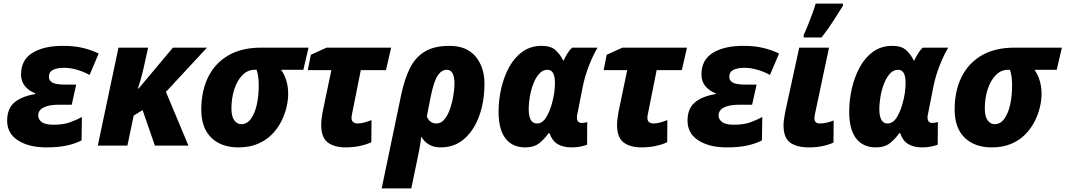

<svg xmlns="http://www.w3.org/2000/svg" viewBox="-20 -816 5971 1076"><path d="M240 10Q142 10 81 -29Q20 -68 20 -140Q20 -206 60 -241Q100 -276 178 -289V-293Q143 -306 120.5 -332.5Q98 -359 98 -399Q98 -480 161.5 -519.5Q225 -559 332 -559Q396 -559 444 -547.5Q492 -536 533 -516L482 -396Q450 -414 412 -425Q374 -436 340 -436Q300 -436 277 -424.5Q254 -413 254 -385Q254 -364 274 -353Q294 -342 342 -342H407L382 -229H306Q254 -229 224 -213.5Q194 -198 194 -169Q194 -147 214 -132Q234 -117 280 -117Q335 -117 372 -130.5Q409 -144 439 -160L437 -29Q402 -11 354.5 -0.5Q307 10 240 10Z M528 0 644 -549H810L784 -431Q778 -404 769.5 -374Q761 -344 753 -320H757L949 -549H1140L910 -301L1036 0H848L779 -199L729 -168L694 0Z M1316 10Q1220 10 1164 -44.5Q1108 -99 1108 -202Q1108 -306 1146.5 -384Q1185 -462 1259.5 -505.5Q1334 -549 1443 -549H1709L1680 -425H1555Q1572 -403 1583.5 -368Q1595 -333 1595 -289Q1595 -256 1586 -216.5Q1577 -177 1557 -137Q1537 -97 1504.5 -63.5Q1472 -30 1425 -10Q1378 10 1316 10ZM1332 -120Q1364 -120 1386 -150Q1408 -180 1419 -229Q1430 -278 1430 -337Q1430 -390 1418 -425H1408Q1368 -425 1338.5 -395Q1309 -365 1293 -315.5Q1277 -266 1277 -208Q1277 -163 1293 -141.5Q1309 -120 1332 -120Z M1916 10Q1854 10 1817 -17.5Q1780 -45 1780 -117Q1780 -132 1782.5 -151Q1785 -170 1788 -188L1837 -423H1705L1722 -509L1810 -549H2172L2143 -423H2002L1956 -193Q1954 -184 1952 -174Q1950 -164 1950 -157Q1950 -139 1959.5 -131.5Q1969 -124 1983 -124Q2001 -124 2020 -129Q2039 -134 2062 -143L2061 -19Q2034 -6 1996.5 2Q1959 10 1916 10Z M2119 240 2229 -288Q2247 -372 2276.5 -432.5Q2306 -493 2359 -526Q2412 -559 2500 -559Q2595 -559 2645 -499.5Q2695 -440 2695 -347Q2695 -247 2665.5 -166Q2636 -85 2581.5 -37.5Q2527 10 2450 10Q2410 10 2382.5 -7Q2355 -24 2341 -51Q2337 -15 2329.5 24Q2322 63 2313 105L2285 240ZM2425 -124Q2449 -124 2466 -142Q2483 -160 2495 -188Q2507 -216 2514 -247Q2521 -278 2524 -305.5Q2527 -333 2527 -348Q2527 -384 2516.5 -404.5Q2506 -425 2484 -425Q2455 -425 2433.5 -393.5Q2412 -362 2395 -280L2372 -164Q2379 -144 2393.5 -134Q2408 -124 2425 -124Z M2923 10Q2852 10 2813 -40Q2774 -90 2774 -190Q2774 -255 2789 -320.5Q2804 -386 2833.5 -440Q2863 -494 2908.5 -526.5Q2954 -559 3015 -559Q3068 -559 3094 -534.5Q3120 -510 3136 -477H3139Q3146 -494 3159 -515Q3172 -536 3186 -549H3329Q3306 -512 3282 -451.5Q3258 -391 3246 -331L3219 -194Q3217 -184 3215 -175Q3213 -166 3213 -158Q3213 -127 3241 -127Q3259 -127 3271 -133L3270 -5Q3257 0 3234.5 5Q3212 10 3183 10Q3136 10 3105 -8.5Q3074 -27 3060 -69H3054Q3034 -40 3004 -15Q2974 10 2923 10ZM2989 -124Q3019 -124 3040 -157Q3061 -190 3074 -239Q3090 -297 3090 -352Q3090 -425 3048 -425Q3023 -425 3003.5 -404.5Q2984 -384 2970.5 -350.5Q2957 -317 2950 -278.5Q2943 -240 2943 -204Q2943 -124 2989 -124Z M3574 10Q3512 10 3475 -17.5Q3438 -45 3438 -117Q3438 -132 3440.5 -151Q3443 -170 3446 -188L3495 -423H3363L3380 -509L3468 -549H3830L3801 -423H3660L3614 -193Q3612 -184 3610 -174Q3608 -164 3608 -157Q3608 -139 3617.5 -131.5Q3627 -124 3641 -124Q3659 -124 3678 -129Q3697 -134 3720 -143L3719 -19Q3692 -6 3654.5 2Q3617 10 3574 10Z M4053 10Q3955 10 3894 -29Q3833 -68 3833 -140Q3833 -206 3873 -241Q3913 -276 3991 -289V-293Q3956 -306 3933.5 -332.5Q3911 -359 3911 -399Q3911 -480 3974.5 -519.5Q4038 -559 4145 -559Q4209 -559 4257 -547.5Q4305 -536 4346 -516L4295 -396Q4263 -414 4225 -425Q4187 -436 4153 -436Q4113 -436 4090 -424.5Q4067 -413 4067 -385Q4067 -364 4087 -353Q4107 -342 4155 -342H4220L4195 -229H4119Q4067 -229 4037 -213.5Q4007 -198 4007 -169Q4007 -147 4027 -132Q4047 -117 4093 -117Q4148 -117 4185 -130.5Q4222 -144 4252 -160L4250 -29Q4215 -11 4167.5 -0.5Q4120 10 4053 10Z M4513 10Q4446 10 4408.5 -16.5Q4371 -43 4371 -115Q4371 -128 4373.5 -147Q4376 -166 4381 -191L4459 -549H4626L4551 -195Q4548 -181 4546 -171Q4544 -161 4544 -154Q4544 -124 4574 -124Q4591 -124 4610.5 -128Q4630 -132 4652 -141L4651 -17Q4623 -4 4588.5 3Q4554 10 4513 10ZM4484 -606V-620Q4495 -643 4507.5 -674.5Q4520 -706 4532 -738Q4544 -770 4551 -796H4704V-784Q4678 -743 4650 -698.5Q4622 -654 4584 -606Z M4888 10Q4817 10 4778 -40Q4739 -90 4739 -190Q4739 -255 4754 -320.5Q4769 -386 4798.5 -440Q4828 -494 4873.5 -526.5Q4919 -559 4980 -559Q5033 -559 5059 -534.5Q5085 -510 5101 -477H5104Q5111 -494 5124 -515Q5137 -536 5151 -549H5294Q5271 -512 5247 -451.5Q5223 -391 5211 -331L5184 -194Q5182 -184 5180 -175Q5178 -166 5178 -158Q5178 -127 5206 -127Q5224 -127 5236 -133L5235 -5Q5222 0 5199.5 5Q5177 10 5148 10Q5101 10 5070 -8.5Q5039 -27 5025 -69H5019Q4999 -40 4969 -15Q4939 10 4888 10ZM4954 -124Q4984 -124 5005 -157Q5026 -190 5039 -239Q5055 -297 5055 -352Q5055 -425 5013 -425Q4988 -425 4968.5 -404.5Q4949 -384 4935.5 -350.5Q4922 -317 4915 -278.5Q4908 -240 4908 -204Q4908 -124 4954 -124Z M5538 10Q5442 10 5386 -44.5Q5330 -99 5330 -202Q5330 -306 5368.5 -384Q5407 -462 5481.5 -505.5Q5556 -549 5665 -549H5931L5902 -425H5777Q5794 -403 5805.5 -368Q5817 -333 5817 -289Q5817 -256 5808 -216.5Q5799 -177 5779 -137Q5759 -97 5726.5 -63.5Q5694 -30 5647 -10Q5600 10 5538 10ZM5554 -120Q5586 -120 5608 -150Q5630 -180 5641 -229Q5652 -278 5652 -337Q5652 -390 5640 -425H5630Q5590 -425 5560.5 -395Q5531 -365 5515 -315.5Q5499 -266 5499 -208Q5499 -163 5515 -141.5Q5531 -120 5554 -120Z"/></svg>

Font: Noto Sans Disp ExtBd
Style: Italic
Weight: 800
Italic angle: -12°
Designer: Monotype Design Team
Foundry: Monotype Imaging Inc.
Version: Version 2.000;GOOG;noto-source:20170915:90ef993387c0